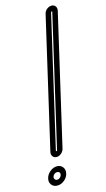

<svg xmlns="http://www.w3.org/2000/svg" viewBox="-147 -842 599 1084"><g transform="rotate(-15 152.0 -300.0)"><path d="M56 2 232 -759Q234 -769 240.5 -777Q247 -785 256.5 -790Q266 -795 275 -795Q290 -795 298 -784.5Q306 -774 303 -759L127 2Q123 17 110.5 27.5Q98 38 83.5 38Q69 38 61 27.5Q53 17 56 2ZM264 -759 88 2Q87 6 90.5 6Q94 6 95 2L271 -759Q272 -763 268.5 -763Q265 -763 264 -759ZM87 179.5Q68 195 46 195Q24 195 12 179.5Q0 164 5.5 142Q11 120 30 104.5Q49 89 70.5 89Q92 89 104 104.5Q116 120 111 142Q106 164 87 179.5ZM76.5 127Q72 121 63 121Q54 121 46.5 127Q39 133 37 141.5Q35 150 40 156.5Q45 163 53.5 163Q62 163 69.5 156.5Q77 150 79 141.5Q81 133 76.5 127Z"/></g></svg>

Font: Soda Fountain
Style: InlineOblique
Weight: 400
Version: Version 1.0